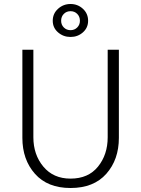

<svg xmlns="http://www.w3.org/2000/svg" viewBox="-20 -929 707 961"><path d="M421 -825Q421 -790 395 -767Q369 -744 333 -744Q297 -744 270.5 -767Q244 -790 244 -825Q244 -861 270.5 -885Q297 -909 333 -909Q369 -909 395 -885Q421 -861 421 -825ZM380 -825Q380 -846 366.5 -859.5Q353 -873 333 -873Q313 -873 299.5 -859.5Q286 -846 286 -825Q286 -805 299.5 -791.5Q313 -778 333 -778Q353 -778 366.5 -791.5Q380 -805 380 -825ZM333 -35Q422 -35 470.5 -95Q519 -155 519 -242V-680H575V-239Q575 -130 512 -59Q449 12 333 12Q218 12 155 -59Q92 -130 92 -239V-680H147V-242Q147 -155 197 -95Q247 -35 333 -35Z"/></svg>

Font: Palanquin ExtraLight
Style: Regular
Weight: 275
Designer: Pria Ravichandran
Version: Version 1.001